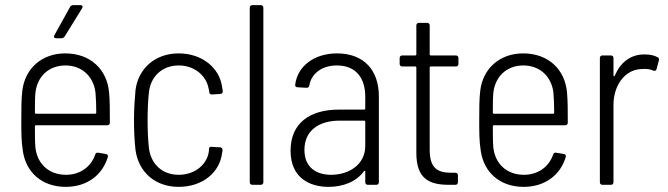

<svg xmlns="http://www.w3.org/2000/svg" viewBox="-20 -720 2603 748"><path d="M293 -700H265C260 -700 255 -697 253 -693L192 -583C188 -576 191 -571 199 -571H220C225 -571 229 -574 232 -578L300 -688C304 -695 301 -700 293 -700ZM237 -39C170 -39 125 -82 118 -145C116 -167 116 -196 116 -228C116 -231 118 -232 120 -232H398C404 -232 408 -236 408 -242C408 -290 408 -327 405 -360C397 -449 333 -512 234 -512C142 -512 77 -452 67 -367C63 -334 63 -297 63 -252C63 -207 63 -168 69 -132C81 -49 143 8 236 8C319 8 379 -38 400 -108C402 -114 399 -119 393 -120L363 -125C357 -126 353 -124 351 -118C335 -71 293 -39 237 -39ZM235 -465C300 -465 345 -421 352 -359C354 -337 355 -309 355 -281C355 -278 353 -277 351 -277H120C118 -277 116 -278 116 -281C116 -310 116 -337 118 -359C125 -421 169 -465 235 -465Z M676 8C770 8 836 -49 845 -123C846 -127 847 -131 847 -135C847 -142 843 -146 837 -146L805 -148C798 -149 794 -146 794 -139V-133C789 -83 743 -39 676 -39C611 -39 567 -82 560 -145C557 -172 555 -208 555 -252C555 -294 557 -331 560 -359C566 -421 611 -465 676 -465C739 -465 783 -424 792 -378C793 -374 794 -371 795 -366V-361C796 -354 800 -352 806 -352L838 -354C845 -355 848 -358 848 -365L845 -383C835 -454 769 -512 676 -512C584 -512 519 -453 508 -370C505 -336 502 -299 502 -253C502 -209 504 -169 508 -135C520 -50 584 8 676 8Z M963 0H996C1002 0 1006 -4 1006 -10V-690C1006 -696 1002 -700 996 -700H963C957 -700 953 -696 953 -690V-10C953 -4 957 0 963 0Z M1293 -512C1205 -512 1139 -463 1130 -390C1129 -384 1133 -380 1139 -380L1174 -378C1180 -378 1184 -380 1185 -387C1193 -434 1235 -465 1292 -465C1368 -465 1403 -415 1403 -343V-297C1403 -295 1401 -293 1399 -293H1300C1188 -293 1112 -241 1112 -133C1112 -24 1190 8 1260 8C1317 8 1368 -12 1398 -53C1401 -56 1403 -55 1403 -52V-10C1403 -4 1407 0 1413 0H1446C1452 0 1456 -4 1456 -10V-345C1456 -445 1399 -512 1293 -512ZM1270 -39C1212 -39 1166 -68 1166 -136C1166 -211 1222 -250 1303 -250H1399C1401 -250 1403 -248 1403 -246V-152C1403 -76 1336 -39 1270 -39Z M1766 -471V-494C1766 -500 1762 -504 1756 -504H1658C1656 -504 1654 -506 1654 -508V-621C1654 -627 1650 -631 1644 -631H1612C1606 -631 1602 -627 1602 -621V-508C1602 -506 1600 -504 1598 -504H1547C1541 -504 1537 -500 1537 -494V-471C1537 -465 1541 -461 1547 -461H1598C1600 -461 1602 -459 1602 -457V-124C1602 -22 1654 0 1729 0H1754C1760 0 1764 -4 1764 -10V-37C1764 -43 1760 -47 1754 -47H1738C1682 -47 1654 -67 1654 -137V-457C1654 -459 1656 -461 1658 -461H1756C1762 -461 1766 -465 1766 -471Z M2021 -39C1954 -39 1909 -82 1902 -145C1900 -167 1900 -196 1900 -228C1900 -231 1902 -232 1904 -232H2182C2188 -232 2192 -236 2192 -242C2192 -290 2192 -327 2189 -360C2181 -449 2117 -512 2018 -512C1926 -512 1861 -452 1851 -367C1847 -334 1847 -297 1847 -252C1847 -207 1847 -168 1853 -132C1865 -49 1927 8 2020 8C2103 8 2163 -38 2184 -108C2186 -114 2183 -119 2177 -120L2147 -125C2141 -126 2137 -124 2135 -118C2119 -71 2077 -39 2021 -39ZM2019 -465C2084 -465 2129 -421 2136 -359C2138 -337 2139 -309 2139 -281C2139 -278 2137 -277 2135 -277H1904C1902 -277 1900 -278 1900 -281C1900 -310 1900 -337 1902 -359C1909 -421 1953 -465 2019 -465Z M2490 -508C2435 -508 2396 -475 2375 -425C2373 -421 2370 -422 2370 -426V-494C2370 -500 2366 -504 2360 -504H2327C2321 -504 2317 -500 2317 -494V-10C2317 -4 2321 0 2327 0H2360C2366 0 2370 -4 2370 -10V-311C2370 -389 2416 -450 2480 -451C2499 -453 2514 -450 2525 -445C2532 -442 2536 -445 2538 -451L2547 -485C2548 -490 2547 -495 2542 -497C2529 -504 2514 -508 2490 -508Z"/></svg>

Font: Barlow Semi Condensed Light
Style: Regular
Weight: 300
Width: 4
Designer: Jeremy Tribby
Foundry: Tribby Type
Version: Version 1.422;hotconv 1.0.109;makeotfexe 2.5.65596